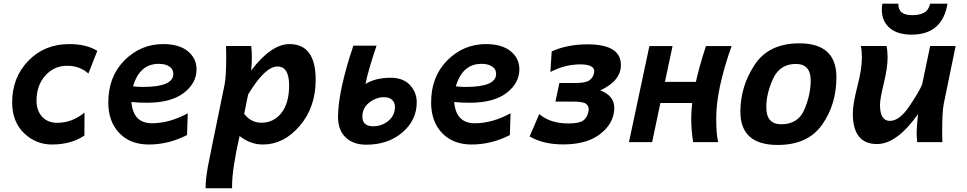

<svg xmlns="http://www.w3.org/2000/svg" viewBox="-20 -758 5156 1024"><path d="M256.8 12.7Q170.9 12.7 107.9 -48.1Q44.9 -108.9 44.9 -211.9Q44.9 -344.7 131.1 -433.8Q217.3 -522.9 349.6 -522.9Q440.9 -522.9 499 -486.8L451.2 -365.7Q406.2 -407.2 337.9 -407.2Q268.6 -407.2 221.7 -355Q174.8 -302.7 174.8 -220.7Q174.8 -168.5 204.3 -135.7Q233.9 -103 285.2 -103Q364.7 -103 430.7 -157.7L430.2 -35.2Q359.4 12.7 256.8 12.7Z M742.7 -294.4Q904.3 -294.4 904.3 -363.8Q904.3 -389.2 883.3 -403.3Q862.3 -417.5 826.2 -417.5Q724.6 -417.5 689.5 -297.4Q717.8 -294.4 742.7 -294.4ZM773.9 12.7Q674.3 12.7 616 -48.6Q557.6 -109.9 557.6 -211.4Q557.6 -349.6 644 -436.3Q730.5 -522.9 850.1 -522.9Q935.1 -522.9 981.7 -484.9Q1028.3 -446.8 1028.3 -388.7Q1028.3 -314.5 960 -262.2Q891.6 -210 763.2 -210Q723.6 -210 680.7 -213.9Q690.4 -100.6 790.5 -100.6Q883.3 -100.6 981.4 -153.8L977.5 -37.6Q878.9 12.7 773.9 12.7Z M1217.8 246.1H1076.7V238.3Q1076.7 198.2 1088.4 132.3Q1093.8 101.1 1178.2 -309.1Q1186.5 -350.1 1186.5 -460Q1186.5 -489.7 1185.5 -512.7H1319.8Q1323.2 -483.9 1323.2 -451.2Q1323.2 -416 1319.3 -381.8Q1426.8 -522.9 1523.9 -522.9Q1663.6 -522.9 1663.6 -332Q1663.6 -186 1578.6 -86.7Q1493.7 12.7 1382.3 12.7Q1314.5 12.7 1257.8 -32.7Q1217.8 143.6 1217.8 231.9ZM1374 -103.5Q1439.9 -103.5 1481 -155.8Q1522 -208 1522 -302.7Q1522 -403.3 1459.5 -403.3Q1393.1 -403.3 1303.2 -253.9L1282.2 -150.9Q1319.3 -103.5 1374 -103.5Z M1971.2 -84.5Q2011.2 -84.5 2043 -106.9Q2086.4 -137.7 2086.4 -187Q2086.4 -211.4 2071 -225.6Q2055.7 -239.7 2028.3 -239.7Q1986.8 -239.7 1949.7 -211.2Q1912.6 -182.6 1912.6 -136.2Q1912.6 -84.5 1971.2 -84.5ZM1933.1 13.7Q1856 13.7 1814.9 -34.2Q1783.2 -71.8 1782.7 -134.3Q1783.7 -274.9 1864.7 -514.6H1988.3Q1942.4 -378.9 1929.2 -310.1Q1982.4 -343.3 2064 -343.3Q2138.7 -343.3 2175.8 -293.5Q2202.6 -257.3 2202.6 -212.9Q2202.6 -117.2 2126.2 -51.8Q2049.8 13.7 1933.1 13.7Z M2464.4 -294.4Q2626 -294.4 2626 -363.8Q2626 -389.2 2605 -403.3Q2584 -417.5 2547.9 -417.5Q2446.3 -417.5 2411.1 -297.4Q2439.5 -294.4 2464.4 -294.4ZM2495.6 12.7Q2396 12.7 2337.6 -48.6Q2279.3 -109.9 2279.3 -211.4Q2279.3 -349.6 2365.7 -436.3Q2452.1 -522.9 2571.8 -522.9Q2656.7 -522.9 2703.4 -484.9Q2750 -446.8 2750 -388.7Q2750 -314.5 2681.6 -262.2Q2613.3 -210 2484.9 -210Q2445.3 -210 2402.3 -213.9Q2412.1 -100.6 2512.2 -100.6Q2605 -100.6 2703.1 -153.8L2699.2 -37.6Q2600.6 12.7 2495.6 12.7Z M2983.4 12.2Q2877.4 12.2 2804.7 -30.3L2856 -149.9Q2913.6 -99.6 3011.7 -99.6Q3068.4 -99.6 3089.8 -114.7Q3111.3 -129.9 3117.7 -160.2Q3119.6 -168.5 3119.6 -175.8Q3119.6 -194.3 3104 -205.3Q3088.4 -216.3 3029.8 -216.3H2942.4L2963.4 -315.4H3050.8Q3104 -315.4 3123.5 -329.8Q3143.1 -344.2 3148.4 -368.7Q3149.4 -373 3149.4 -377.4Q3149.4 -414.6 3074.2 -414.6Q2993.2 -414.6 2915.5 -374L2922.4 -483.9Q3006.3 -521.5 3113.3 -521.5Q3209 -521.5 3252.9 -490.2Q3291.5 -462.9 3291.5 -411.1Q3291.5 -327.1 3181.6 -275.9Q3256.3 -248 3256.3 -180.7Q3256.3 -166.5 3252.9 -150.4Q3238.3 -82 3169.4 -34.9Q3100.6 12.2 2983.4 12.2Z M3458 0H3334.5L3443.4 -512.2H3566.9L3526.4 -321.3H3695.8L3671.9 -208.5H3502ZM3745.1 -512.2H3881.8Q3799.8 -281.2 3799.8 -127.4Q3799.8 -40.5 3810.5 0H3676.8Q3667 -58.1 3666.5 -126Q3666.5 -274.9 3745.1 -512.2Z M4127.9 15.1Q3928.7 15.1 3928.7 -162.1Q3928.7 -296.4 4004.2 -411.6Q4079.6 -526.9 4243.2 -526.9Q4440.9 -526.9 4440.9 -345.7Q4440.9 -202.1 4365 -93.5Q4289.1 15.1 4127.9 15.1ZM4146.5 -95.2Q4236.8 -95.2 4270.3 -174.3Q4303.7 -253.4 4303.7 -328.1Q4303.7 -417 4225.1 -417Q4139.2 -417 4103 -338.1Q4066.9 -259.3 4066.9 -186Q4066.9 -95.2 4146.5 -95.2Z M4571.3 -512.7H4708Q4713.4 -491.2 4713.9 -452.1Q4713.9 -396.5 4693.6 -313.5Q4673.3 -230.5 4673.3 -199.2Q4673.3 -113.3 4726.1 -113.3Q4776.9 -113.3 4828.9 -189.9Q4880.9 -266.6 4897.9 -307.1L4940.9 -512.7H5076.7L5013.2 -203.6Q5004.9 -162.6 5004.9 -52.7Q5004.9 -27.8 5005.9 0H4871.6Q4868.7 -26.9 4868.7 -51.3Q4868.7 -73.2 4876 -149.4Q4763.2 10.3 4657.2 10.3Q4528.3 10.3 4528.3 -153.8Q4528.3 -202.1 4552.5 -296.4Q4576.7 -390.6 4576.7 -449.2Q4576.7 -489.3 4571.3 -512.7ZM4841.3 -573.2Q4766.6 -573.2 4724.9 -608.9Q4683.1 -644.5 4683.1 -706.1Q4683.1 -724.6 4686 -738.3H4771Q4771 -706.5 4788.8 -691.9Q4806.6 -677.2 4846.2 -677.2Q4884.3 -677.2 4908.4 -690.4Q4932.6 -703.6 4940.9 -738.3H5033.2Q5006.3 -573.2 4841.3 -573.2Z"/></svg>

Font: Cadman
Style: Bold Italic
Weight: 700
Italic angle: -12°
Designer: Paul James MIller
Foundry: High-Logic / Made with FontCreator
Version: Version 2.114;March 28, 2021;FontCreator 13.0.0.2683 64-bit